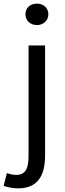

<svg xmlns="http://www.w3.org/2000/svg" viewBox="-64 -793 359 1056"><path d="M36 243C143 243 184 173 184 62V-543H93V62C93 128 80 169 25 169C6 169 -12 164 -26 159L-44 229C-25 236 3 243 36 243ZM139 -655C174 -655 202 -680 202 -714C202 -751 174 -773 139 -773C103 -773 76 -751 76 -714C76 -680 103 -655 139 -655Z"/></svg>

Font: Noto Sans T Chinese Regular
Style: Regular
Weight: 400
Designer: Ryoko NISHIZUKA (kana & ideographs); Paul D. Hunt (Latin, Greek & Cyrillic); Wenlong ZHANG (bopomofo); Sandoll Communica
Foundry: Adobe Systems Incorporated
Version: Version 1.000;PS 1;hotconv 1.0.78;makeotf.lib2.5.61930